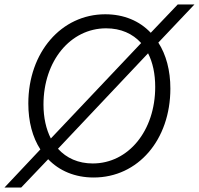

<svg xmlns="http://www.w3.org/2000/svg" viewBox="-41 -780 892 861"><path d="M-21 61H54L175 -66C225 -14 295 16 379 16C578 16 723 -153 723 -383C723 -464 704 -535 669 -589L831 -760H756L635 -633C585 -686 515 -716 431 -716C234 -716 86 -545 86 -316C86 -234 105 -164 140 -110ZM375 -47C310 -47 257 -71 219 -113L623 -541C644 -500 655 -449 655 -390C655 -194 535 -47 375 -47ZM154 -311C154 -507 275 -653 435 -653C501 -653 554 -629 592 -587L187 -159C166 -200 154 -252 154 -311Z"/></svg>

Font: Uncut Sans Book Italic
Style: Regular
Weight: 350
Italic angle: -11°
Designer: Kasper Nordkvist
Foundry: UNCUT.wtf
Version: Version 1.304;Glyphs 3.2 (3246)